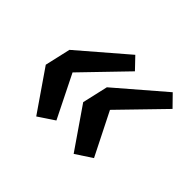

<svg xmlns="http://www.w3.org/2000/svg" viewBox="-106 -656 740 740"><g transform="rotate(45 264.5 -286.0)"><path d="M42 -234 66 -339 259 -505 303 -459 136 -286 223 -111 157 -67ZM246 -234 270 -339 463 -505 508 -459 340 -286 428 -111 361 -67Z"/></g></svg>

Font: KaiGen Gothic CN Bold
Style: Bold
Weight: 700
Designer: Ryoko NISHIZUKA  (kana & ideographs); Paul D. Hunt (Latin, Greek & Cyrillic); Wenlong ZHANG  (bopomofo); Sandoll Communi
Foundry: Adobe Systems Incorporated
Version: Version 1.002.20150501